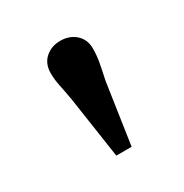

<svg xmlns="http://www.w3.org/2000/svg" viewBox="-75 -772 354 369"><g transform="rotate(-30 102.0 -587.5)"><path d="M85 -465 65 -600Q61 -623 58 -637Q55 -651 55 -665Q55 -686 68.5 -698Q82 -710 102 -710Q122 -710 135.5 -698Q149 -686 149 -666Q149 -651 146.5 -637Q144 -623 139 -600L119 -465Z"/></g></svg>

Font: Hedvig Letters Serif
Style: Regular
Weight: 400
Designer: Alexander Örn & Tor Weibull
Foundry: Kanon Foundry
Version: Version 1.000